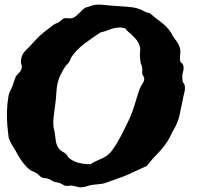

<svg xmlns="http://www.w3.org/2000/svg" viewBox="-20 -774 853 833"><path d="M629.9 -716.8Q653.3 -696.3 678.2 -678.2Q703.1 -660.2 719.7 -635.7Q723.6 -630.9 726.1 -625Q728.5 -619.1 732.4 -614.3Q740.2 -603.5 749 -590.8Q757.8 -578.1 761.7 -561.5Q763.7 -549.8 761.7 -536.6Q759.8 -523.4 761.7 -509.8Q762.7 -503.9 768.1 -500.5Q773.4 -497.1 775.4 -489.3Q778.3 -475.6 773.9 -461.9Q769.5 -448.2 771.5 -430.7Q771.5 -419.9 776.9 -412.6Q782.2 -405.3 782.2 -396.5Q783.2 -382.8 779.3 -369.6Q775.4 -356.4 773.4 -343.8Q765.6 -303.7 759.3 -275.4Q752.9 -247.1 737.3 -217.8Q728.5 -204.1 722.2 -189.5Q715.8 -174.8 708 -163.1Q687.5 -131.8 662.1 -106Q636.7 -80.1 616.2 -53.7Q579.1 -37.1 545.9 -21.5Q512.7 -5.9 470.7 7.8Q460.9 10.7 451.7 14.6Q442.4 18.6 431.6 21.5Q418.9 24.4 405.3 25.4Q391.6 26.4 377.9 28.3Q368.2 30.3 358.4 33.7Q348.6 37.1 337.9 38.1Q327.1 40 317.9 37.1Q308.6 34.2 297.9 32.2Q290 30.3 280.8 31.7Q271.5 33.2 263.7 32.2Q258.8 31.2 253.9 27.8Q249 24.4 242.2 21.5Q236.3 18.6 229 17.6Q221.7 16.6 215.8 14.6Q208 11.7 201.2 7.3Q194.3 2.9 186.5 1Q180.7 -1 174.8 -1Q168.9 -1 164.1 -2.9Q157.2 -4.9 151.9 -11.2Q146.5 -17.6 138.7 -22.5Q130.9 -27.3 123 -30.3Q115.2 -33.2 110.4 -37.1Q96.7 -46.9 82.5 -64.5Q68.4 -82 57.6 -101.6Q48.8 -119.1 36.6 -137.7Q24.4 -156.2 17.6 -176.8Q15.6 -188.5 14.6 -202.6Q13.7 -216.8 11.7 -231.4Q9.8 -259.8 10.3 -290Q10.7 -320.3 16.6 -356.4Q18.6 -367.2 23.4 -377.4Q28.3 -387.7 33.2 -398.4Q37.1 -409.2 40.5 -419.9Q43.9 -430.7 47.9 -440.4Q52.7 -449.2 61.5 -457Q70.3 -464.8 73.2 -475.6Q76.2 -486.3 72.8 -495.1Q69.3 -503.9 71.3 -515.6Q74.2 -539.1 93.3 -557.1Q112.3 -575.2 128.9 -594.7Q150.4 -618.2 169.9 -633.8Q189.5 -649.4 215.8 -668.9Q219.7 -670.9 226.1 -673.3Q232.4 -675.8 238.3 -679.7Q243.2 -683.6 248 -688Q252.9 -692.4 256.8 -694.3Q265.6 -696.3 274.9 -694.8Q284.2 -693.4 293 -695.3Q300.8 -697.3 308.1 -703.1Q315.4 -709 322.3 -715.8Q329.1 -722.7 335.9 -729.5Q342.8 -736.3 349.6 -740.2Q352.5 -742.2 356.9 -742.7Q361.3 -743.2 365.2 -745.1Q392.6 -756.8 423.3 -753.4Q454.1 -750 485.4 -748Q508.8 -746.1 532.7 -744.6Q556.6 -743.2 577.1 -737.3Q590.8 -733.4 603.5 -726.1Q616.2 -718.8 629.9 -716.8ZM458 -111.3Q464.8 -118.2 471.7 -129.4Q478.5 -140.6 486.3 -151.4Q502 -177.7 515.6 -205.6Q529.3 -233.4 543 -261.7Q555.7 -290 564.9 -321.8Q574.2 -353.5 585 -385.7Q588.9 -396.5 597.2 -409.2Q605.5 -421.9 605.5 -430.7Q606.4 -437.5 602.1 -443.8Q597.7 -450.2 596.7 -455.1Q596.7 -461.9 597.2 -467.3Q597.7 -472.7 596.7 -478.5Q596.7 -484.4 594.7 -489.3Q592.8 -494.1 590.8 -499Q588.9 -507.8 587.9 -517.6Q586.9 -527.3 586.9 -536.1Q586.9 -543.9 587.9 -551.3Q588.9 -558.6 587.9 -566.4Q583 -589.8 567.4 -606.9Q551.8 -624 536.1 -636.7Q531.2 -640.6 528.3 -645Q525.4 -649.4 521.5 -651.4Q514.6 -653.3 506.3 -654.3Q498 -655.3 492.2 -654.3Q470.7 -652.3 453.6 -645Q436.5 -637.7 415 -632.8Q383.8 -612.3 348.1 -585.9Q312.5 -559.6 290 -526.4Q287.1 -521.5 285.6 -516.6Q284.2 -511.7 281.2 -506.8Q276.4 -499 270.5 -493.7Q264.6 -488.3 259.8 -480.5Q251 -465.8 242.2 -448.2Q233.4 -430.7 230.5 -416Q225.6 -396.5 224.6 -374Q223.6 -351.6 220.7 -329.1Q217.8 -301.8 213.9 -275.9Q210 -250 211.9 -227.5Q211.9 -221.7 213.9 -215.3Q215.8 -209 216.8 -202.1Q219.7 -176.8 222.7 -159.2Q225.6 -141.6 238.3 -126Q243.2 -120.1 252 -115.7Q260.7 -111.3 266.6 -105.5Q271.5 -100.6 273.9 -95.7Q276.4 -90.8 281.2 -86.9Q313.5 -61.5 373 -61.5Q391.6 -74.2 416.5 -84Q441.4 -93.8 458 -111.3Z"/></svg>

Font: Trade Winds
Style: Regular
Weight: 400
Designer: Squid
Foundry: Font Diner, Inc DBA Sideshow
Version: Version 1.000